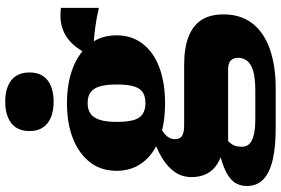

<svg xmlns="http://www.w3.org/2000/svg" viewBox="-190 -638 1074 734"><g transform="rotate(-90 347.0 -271.0)"><path d="M684 -430Q645 -439 615.5 -443Q586 -447 562 -449Q538 -451 514 -450L491 -441Q507 -476 524.5 -503Q542 -530 564.5 -547.5Q587 -565 616 -572.5Q645 -580 684 -575ZM319 -177Q240 -177 182 -199Q124 -221 92.5 -263Q61 -305 61 -362Q61 -421 93 -463Q125 -505 183 -528.5Q241 -552 319 -552Q398 -552 456.5 -528.5Q515 -505 547 -463Q579 -421 579 -362Q579 -305 547 -263Q515 -221 456.5 -199Q398 -177 319 -177ZM319 -252Q346 -252 361.5 -262.5Q377 -273 384 -297Q391 -321 391 -361Q391 -401 384 -425.5Q377 -450 361.5 -461.5Q346 -473 319 -473Q295 -473 279 -461.5Q263 -450 255.5 -425.5Q248 -401 248 -361Q248 -321 255 -297Q262 -273 278.5 -262.5Q295 -252 319 -252ZM224 246Q152 246 103 234.5Q54 223 28.5 199Q3 175 3 135Q3 106 19.5 85Q36 64 72.5 49Q109 34 169 22L203 45Q183 56 172 67Q161 78 157 89.5Q153 101 153 117Q153 134 163.5 145Q174 156 197.5 162Q221 168 259 168H368Q413 168 440.5 160.5Q468 153 480.5 138Q493 123 493 102Q493 85 483 74.5Q473 64 449 64H140L151 47Q114 39 88.5 23.5Q63 8 50 -17Q37 -42 37 -75Q37 -111 55.5 -138.5Q74 -166 109.5 -188Q145 -210 195 -226L246 -206Q223 -194 208.5 -183.5Q194 -173 188 -162Q182 -151 182 -139Q182 -120 194.5 -112Q207 -104 235 -104H466Q530 -104 573 -87.5Q616 -71 637.5 -38Q659 -5 659 46Q659 113 624 157.5Q589 202 525 224Q461 246 377 246ZM325 -603Q273 -603 243 -626.5Q213 -650 213 -695Q213 -741 243 -764.5Q273 -788 325 -788Q378 -788 407.5 -764.5Q437 -741 437 -695Q437 -650 407.5 -626.5Q378 -603 325 -603Z"/></g></svg>

Font: Roboto Serif 20pt ExtraBold
Style: Regular
Weight: 800
Version: Version 1.008